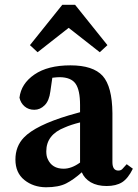

<svg xmlns="http://www.w3.org/2000/svg" viewBox="-20 -773 579 808"><path d="M453.1 -90.8Q453.1 -55.2 478 -55.2Q487.8 -55.2 494.1 -61L513.2 -82L539.1 -63Q519 -22 493.7 -5.9Q468.3 9.8 428.7 9.8Q389.2 9.8 361.8 -5.9Q335 -22 324.2 -47.9Q290 -17.1 258.3 -1Q226.6 15.1 173.3 15.1Q120.1 14.6 82.5 -15.6Q44.9 -45.9 44.9 -101.6Q44.9 -157.2 80.6 -194.3Q129.9 -245.6 270 -287.6Q293 -293.9 316.9 -300.8V-331.1Q316.9 -394 297.9 -420.9Q278.8 -447.8 231 -448.2Q219.7 -448.2 200.2 -445.8L191.9 -388.2Q187 -349.1 168 -330.1Q148.9 -311 124.5 -311Q100.1 -311 83.5 -325.2Q66.9 -339.4 62 -361.8Q68.8 -420.9 125 -459.5Q181.2 -498 276.4 -498Q371.6 -498 412.1 -453.6Q452.1 -408.7 453.1 -296.9ZM174.8 -136.2Q174.8 -116.2 180.7 -104Q198.7 -63 248 -63Q281.2 -63 316.9 -88.9V-257.8Q277.8 -248 252.9 -236.8Q174.8 -206.5 174.8 -136.2ZM399.9 -553.2 269 -655.8 138.2 -553.2 106 -583 242.2 -752.9H295.9L432.1 -583Z"/></svg>

Font: SourceSerifPro-Bold
Style: Bold
Weight: 700
Designer: Frank Grießhammer
Foundry: Adobe Systems Incorporated
Version: Version 1.014;PS Version 1.0;hotconv 1.0.73;makeotf.lib2.5.5